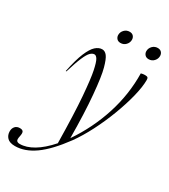

<svg xmlns="http://www.w3.org/2000/svg" viewBox="-298 -798 1001 1136"><g transform="rotate(30 202.0 -230.0)"><path d="M36.5 -302.5H32Q49.5 -388 69.5 -435.8Q89.5 -483.5 111.2 -502.8Q133 -522 155.5 -522Q174.5 -522 189 -503.2Q203.5 -484.5 217.5 -433Q231.5 -383 242.2 -263.2Q253 -143.5 254 28Q337.5 -94.5 381.8 -232.5Q426 -370.5 423.5 -512.5Q437 -516.5 450.5 -516.5Q464 -516.5 468.8 -512.2Q473.5 -508 473.5 -495.5Q473.5 -449 456.8 -381.5Q440 -314 411.5 -238.8Q383 -163.5 346.8 -92.8Q310.5 -22 272 31.5Q194.5 137 127 184.8Q59.5 232.5 -7 232.5Q-43.5 232.5 -60.2 215.2Q-77 198 -77 171.5Q-77 151.5 -65.5 138.5Q-54 125.5 -33.5 125.5Q-16 125.5 -10.5 134.5Q-5 143.5 -10 167Q-15.5 191 -9.8 199.2Q-4 207.5 12 207.5Q55.5 207.5 104.5 178.5Q153.5 149.5 205 91Q202 -110.5 192.8 -225Q183.5 -339.5 173 -389Q162.5 -439 152.2 -456Q142 -473 130.5 -473Q117 -473 103.5 -460Q90 -447 74 -410.2Q58 -373.5 36.5 -302.5ZM229 -608Q212 -608 203 -618.5Q194 -629 194 -643Q194 -663 208.5 -678Q223 -693 244 -693Q261 -693 270 -682.8Q279 -672.5 279 -658Q279 -638.5 264.8 -623.2Q250.5 -608 229 -608ZM421 -608Q404.5 -608 395.2 -618.5Q386 -629 386 -643Q386 -663 400.5 -678Q415 -693 436 -693Q453 -693 462 -682.8Q471 -672.5 471 -658Q471 -638.5 456.8 -623.2Q442.5 -608 421 -608Z"/></g></svg>

Font: Newsreader Display Light
Style: Italic
Weight: 300
Italic angle: -17°
Designer: Hugues Gentile
Foundry: Production Type
Version: Version 1.001